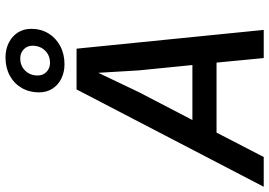

<svg xmlns="http://www.w3.org/2000/svg" viewBox="-190 -840 1003 716"><g transform="rotate(-90 312.0 -481.5)"><path d="M489 -698 559 0H454L437 -176H176L85 0H-26L337 -698ZM428 -266 408 -466 399 -617 327 -466 223 -266ZM326 -838Q326 -874 342.5 -902.5Q359 -931 388.5 -947Q418 -963 456 -963Q487 -963 511.5 -950.5Q536 -938 549.5 -916.5Q563 -895 563 -867Q563 -831 546 -803Q529 -775 499 -759Q469 -743 431 -743Q401 -743 377 -755Q353 -767 339.5 -788.5Q326 -810 326 -838ZM436 -797Q464 -797 482 -815.5Q500 -834 500 -863Q500 -882 486.5 -895Q473 -908 453 -908Q425 -908 407 -889.5Q389 -871 389 -843Q389 -823 402.5 -810Q416 -797 436 -797Z"/></g></svg>

Font: Azeret Mono
Style: Italic
Weight: 400
Italic angle: -12°
Designer: Martin Vácha
Foundry: Displaay
Version: Version 1.000; Glyphs 3.0.3, build 3074